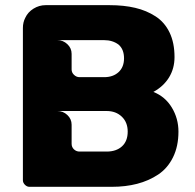

<svg xmlns="http://www.w3.org/2000/svg" viewBox="-20 -720 747 737"><path d="M67.9 -27.8V-612.8Q67.9 -634.3 77.1 -651.9Q86.9 -673.3 108.6 -686.8Q130.4 -700.2 154.8 -700.2H400.9Q455.6 -700.2 499 -689.9Q542.5 -679.7 577.1 -657.2Q611.8 -634.8 630.9 -595.2Q649.9 -555.7 649.9 -501Q649.9 -457 628.7 -422.6Q607.4 -388.2 568.8 -367.2Q614.3 -349.1 639.6 -307.1Q665 -265.1 665 -214.8Q665 -158.7 644.3 -116.5Q623.5 -74.2 587.2 -50Q550.8 -25.9 506.3 -14.4Q461.9 -2.9 409.2 -2.9H92.8Q83.5 -2.9 75.7 -10.7Q67.9 -18.6 67.9 -27.8ZM285.2 -138.2H389.2Q426.3 -138.2 448.2 -158.2Q470.2 -178.2 470.2 -214.8Q470.2 -250.5 447.5 -272.2Q424.8 -293.9 389.2 -293.9H200.2Q222.2 -293.9 238.5 -278.6Q254.9 -263.2 254.9 -241.2V-168Q254.9 -155.3 263.9 -146.7Q272.9 -138.2 285.2 -138.2ZM285.2 -423.8H379.9Q414.1 -423.8 435.1 -443.1Q456.1 -462.4 456.1 -496.1Q456.1 -530.8 435.1 -548.8Q412.1 -565.9 379.9 -565.9H200.2Q222.2 -565.9 238.5 -550.5Q254.9 -535.2 254.9 -513.2V-453.1Q254.9 -441.4 264.2 -432.6Q273.4 -423.8 285.2 -423.8Z"/></svg>

Font: Cunia
Style: Bold
Weight: 700
Designer: Alejo Bergmann, Denis Ignatov
Foundry: Hubert & Fischer
Version: Version 1.00 February 21, 2019, initial release